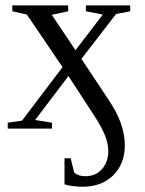

<svg xmlns="http://www.w3.org/2000/svg" viewBox="-20 -479 540 715"><path d="M283.2 -259.8 386.2 -104.5Q444.8 -17.6 444.8 62Q444.8 130.9 401.9 173.6Q358.9 216.3 288.1 216.3Q249 216.3 220.2 207.5V110.4H243.2L256.3 163.6Q272 177.2 297.9 177.2Q336.4 177.2 359.9 150.6Q383.3 124 383.3 83Q383.3 55.7 370.6 24.4Q357.9 -6.8 330.6 -48.8L234.9 -195.8L110.8 -32.2L173.8 -22V0H8.8V-22L62 -29.8L212.9 -229L80.1 -424.8L25.9 -437V-459H233.9V-437L172.9 -423.8L261.2 -292L362.8 -424.8L299.8 -437V-459H464.8V-437L412.1 -426.8Z"/></svg>

Font: Tinos
Style: Regular
Weight: 400
Designer: Steve Matteson
Foundry: Monotype Imaging Inc.
Version: Version 1.23